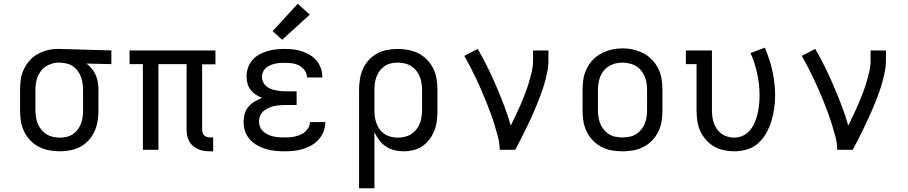

<svg xmlns="http://www.w3.org/2000/svg" viewBox="-20 -799 4840 1024"><path d="M299 8Q270 8 241.5 2.5Q213 -3 187.5 -16Q162 -29 141.5 -50.5Q121 -72 108.5 -98Q96 -124 91.5 -152.5Q87 -181 87 -210V-320Q87 -348 91 -375.5Q95 -403 106.5 -428Q118 -453 136.5 -474.5Q155 -496 179 -509.5Q203 -523 230 -530.5Q257 -538 285 -538Q289 -538 292.5 -538Q296 -538 300 -538L574 -530V-457L441 -460Q457 -449 469.5 -433Q482 -417 490.5 -398.5Q499 -380 502 -360Q505 -340 505 -320V-210Q505 -182 500.5 -153.5Q496 -125 484.5 -99Q473 -73 453.5 -51.5Q434 -30 409 -16.5Q384 -3 356 2.5Q328 8 299 8ZM299 -65Q317 -65 335 -69Q353 -73 368 -83Q383 -93 394 -107.5Q405 -122 411.5 -139Q418 -156 420.5 -174Q423 -192 423 -210V-320Q423 -337 420.5 -354Q418 -371 412.5 -387Q407 -403 397 -417.5Q387 -432 373.5 -442.5Q360 -453 343.5 -458Q327 -463 310 -464L300 -465Q298 -465 295.5 -465Q293 -465 291 -465Q274 -465 256.5 -459.5Q239 -454 224 -444.5Q209 -435 198.5 -420.5Q188 -406 181 -389.5Q174 -373 171.5 -355.5Q169 -338 169 -320V-210Q169 -192 172 -173.5Q175 -155 182 -138Q189 -121 201 -106.5Q213 -92 228.5 -82.5Q244 -73 262.5 -69Q281 -65 299 -65Z M1100 8Q1084 8 1067.5 5.5Q1051 3 1036.5 -3.5Q1022 -10 1009.5 -20.5Q997 -31 989 -45.5Q981 -60 978 -75.5Q975 -91 975 -108V-457H825V0H742V-457H671V-530H1129V-456H1058V-108Q1058 -99 1060.5 -91Q1063 -83 1069 -77Q1075 -71 1083 -68.5Q1091 -66 1100 -66H1117V8Z M1497 8Q1472 8 1447 5.5Q1422 3 1397.5 -4.5Q1373 -12 1351 -24.5Q1329 -37 1312 -56Q1295 -75 1287 -99.5Q1279 -124 1279 -149Q1279 -171 1285 -192.5Q1291 -214 1305.5 -230.5Q1320 -247 1339 -258Q1358 -269 1378 -277Q1360 -284 1344 -294.5Q1328 -305 1316.5 -320Q1305 -335 1300 -353.5Q1295 -372 1295 -391Q1295 -415 1302.5 -437.5Q1310 -460 1325.5 -478Q1341 -496 1361.5 -507.5Q1382 -519 1404.5 -526Q1427 -533 1450.5 -535.5Q1474 -538 1497 -538Q1521 -538 1544.5 -535.5Q1568 -533 1590 -525.5Q1612 -518 1632.5 -506Q1653 -494 1668 -476Q1683 -458 1691 -435.5Q1699 -413 1699 -389Q1699 -388 1699 -387.5Q1699 -387 1699 -386H1617Q1617 -387 1617 -387Q1617 -387 1617 -387Q1617 -407 1604.5 -424Q1592 -441 1574.5 -450Q1557 -459 1537 -461.5Q1517 -464 1497 -464Q1484 -464 1471 -463Q1458 -462 1445 -459Q1432 -456 1420 -450.5Q1408 -445 1398 -436.5Q1388 -428 1382.5 -415.5Q1377 -403 1377 -390Q1377 -376 1382.5 -363Q1388 -350 1398 -341Q1408 -332 1420.5 -326.5Q1433 -321 1446 -318Q1459 -315 1472.5 -313.5Q1486 -312 1500 -312H1562V-239H1500Q1485 -239 1469.5 -237.5Q1454 -236 1439 -232.5Q1424 -229 1410 -222.5Q1396 -216 1384.5 -205.5Q1373 -195 1367 -180.5Q1361 -166 1361 -151Q1361 -136 1367 -122Q1373 -108 1384.5 -97.5Q1396 -87 1409.5 -81Q1423 -75 1437.5 -71.5Q1452 -68 1467 -67Q1482 -66 1497 -66Q1512 -66 1526.5 -67Q1541 -68 1555.5 -71.5Q1570 -75 1583.5 -81Q1597 -87 1608 -96.5Q1619 -106 1626 -120Q1633 -134 1633 -148H1715Q1715 -148 1715 -148Q1715 -148 1715 -147Q1715 -122 1706 -98.5Q1697 -75 1680.5 -56Q1664 -37 1642 -24.5Q1620 -12 1596 -4.5Q1572 3 1547 5.5Q1522 8 1497 8ZM1485 -587 1434 -633 1568 -779 1632 -721Z M1895 205V-320Q1895 -348 1899.5 -376.5Q1904 -405 1915.5 -431Q1927 -457 1946.5 -478.5Q1966 -500 1991 -513.5Q2016 -527 2044 -532.5Q2072 -538 2101 -538Q2130 -538 2158.5 -532.5Q2187 -527 2212.5 -514Q2238 -501 2258.5 -479.5Q2279 -458 2291.5 -432Q2304 -406 2308.5 -377.5Q2313 -349 2313 -320V-210Q2313 -183 2310 -156.5Q2307 -130 2297.5 -105Q2288 -80 2272 -58Q2256 -36 2234 -20.5Q2212 -5 2185.5 1.5Q2159 8 2133 8Q2108 8 2083 2Q2058 -4 2037.5 -18Q2017 -32 2002 -52Q1987 -72 1977 -95V205ZM2101 -65Q2119 -65 2137.5 -69Q2156 -73 2171.5 -82.5Q2187 -92 2199 -106.5Q2211 -121 2218 -138Q2225 -155 2228 -173.5Q2231 -192 2231 -210V-320Q2231 -338 2228 -356.5Q2225 -375 2218 -392Q2211 -409 2199 -423.5Q2187 -438 2171.5 -447.5Q2156 -457 2137.5 -461Q2119 -465 2101 -465Q2083 -465 2065 -461Q2047 -457 2032 -447Q2017 -437 2006 -422.5Q1995 -408 1988.5 -391Q1982 -374 1979.5 -356Q1977 -338 1977 -320V-210Q1977 -192 1979.5 -174Q1982 -156 1988.5 -139.5Q1995 -123 2006 -108Q2017 -93 2032 -83.5Q2047 -74 2065 -69.5Q2083 -65 2101 -65Z M2645 0Q2645 -34 2636.5 -66.5Q2628 -99 2618 -131.5Q2608 -164 2596.5 -195.5Q2585 -227 2572.5 -258Q2560 -289 2546.5 -320Q2533 -351 2518.5 -381.5Q2504 -412 2488.5 -442Q2473 -472 2456 -501L2528 -538Q2556 -490 2580.5 -440Q2605 -390 2627 -338.5Q2649 -287 2669 -235Q2689 -183 2704 -129Q2718 -157 2731 -184.5Q2744 -212 2756.5 -240.5Q2769 -269 2780 -298Q2791 -327 2800 -356.5Q2809 -386 2816 -416Q2823 -446 2823 -477V-530H2905V-477Q2905 -445 2898.5 -413.5Q2892 -382 2883 -351Q2874 -320 2862.5 -290Q2851 -260 2839 -230.5Q2827 -201 2813.5 -172Q2800 -143 2786 -114Q2772 -85 2757.5 -56.5Q2743 -28 2728 0Z M3300 8Q3271 8 3242.5 3Q3214 -2 3188 -15.5Q3162 -29 3141.5 -50.5Q3121 -72 3108.5 -98Q3096 -124 3091.5 -152.5Q3087 -181 3087 -210V-320Q3087 -349 3091.5 -377.5Q3096 -406 3109 -432.5Q3122 -459 3142 -480Q3162 -501 3188 -514.5Q3214 -528 3242.5 -534.5Q3271 -541 3300 -541Q3329 -541 3357.5 -534.5Q3386 -528 3412 -514.5Q3438 -501 3458 -480Q3478 -459 3491 -432.5Q3504 -406 3508.5 -377.5Q3513 -349 3513 -320V-210Q3513 -181 3508.5 -152.5Q3504 -124 3491.5 -98Q3479 -72 3458.5 -50.5Q3438 -29 3412 -15.5Q3386 -2 3357.5 3Q3329 8 3300 8ZM3300 -66Q3318 -66 3336.5 -69.5Q3355 -73 3371 -82.5Q3387 -92 3399 -106.5Q3411 -121 3418 -138Q3425 -155 3428 -173.5Q3431 -192 3431 -210V-320Q3431 -339 3428 -357.5Q3425 -376 3417.5 -393Q3410 -410 3398 -424.5Q3386 -439 3370 -448Q3354 -457 3335.5 -461Q3317 -465 3298 -465Q3280 -465 3262 -460.5Q3244 -456 3228 -446.5Q3212 -437 3200.5 -423Q3189 -409 3182 -392Q3175 -375 3172 -356.5Q3169 -338 3169 -320V-210Q3169 -192 3172 -173.5Q3175 -155 3182 -138Q3189 -121 3201 -106.5Q3213 -92 3229 -82.5Q3245 -73 3263.5 -69.5Q3282 -66 3300 -66Z M3896 8Q3868 8 3840 2Q3812 -4 3788 -18Q3764 -32 3745 -53.5Q3726 -75 3714.5 -100.5Q3703 -126 3699 -154Q3695 -182 3695 -210V-457H3638V-530H3777V-210Q3777 -192 3779.5 -174.5Q3782 -157 3788 -140.5Q3794 -124 3804.5 -109.5Q3815 -95 3829 -85Q3843 -75 3860.5 -70Q3878 -65 3895 -65Q3920 -65 3942.5 -75.5Q3965 -86 3980.5 -105Q3996 -124 4005.5 -146.5Q4015 -169 4020.5 -193Q4026 -217 4028.5 -241.5Q4031 -266 4031 -290Q4031 -348 4018.5 -405.5Q4006 -463 3983 -516L4059 -545Q4085 -485 4099.5 -420Q4114 -355 4114 -290Q4114 -255 4109 -220.5Q4104 -186 4094 -153Q4084 -120 4067 -89.5Q4050 -59 4024 -35.5Q3998 -12 3964 -2Q3930 8 3896 8Z M4445 0Q4445 -34 4436.5 -66.5Q4428 -99 4418 -131.5Q4408 -164 4396.5 -195.5Q4385 -227 4372.5 -258Q4360 -289 4346.5 -320Q4333 -351 4318.5 -381.5Q4304 -412 4288.5 -442Q4273 -472 4256 -501L4328 -538Q4356 -490 4380.5 -440Q4405 -390 4427 -338.5Q4449 -287 4469 -235Q4489 -183 4504 -129Q4518 -157 4531 -184.5Q4544 -212 4556.5 -240.5Q4569 -269 4580 -298Q4591 -327 4600 -356.5Q4609 -386 4616 -416Q4623 -446 4623 -477V-530H4705V-477Q4705 -445 4698.5 -413.5Q4692 -382 4683 -351Q4674 -320 4662.5 -290Q4651 -260 4639 -230.5Q4627 -201 4613.5 -172Q4600 -143 4586 -114Q4572 -85 4557.5 -56.5Q4543 -28 4528 0Z"/></svg>

Font: Iosevka Slab Extended
Style: Regular
Weight: 400
Width: 7
Monospace: yes
Designer: Belleve Invis
Foundry: Belleve Invis
Version: Version 11.1.1; ttfautohint (v1.8.3)